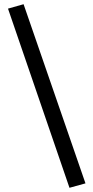

<svg xmlns="http://www.w3.org/2000/svg" viewBox="-20 -778 444 912"><path d="M310 114 18 -737 92 -758 386 93Z"/></svg>

Font: Rambla
Style: Regular
Weight: 400
Designer: Martin Sommaruga
Foundry: Martin Sommaruga
Version: Version 1.001